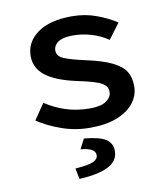

<svg xmlns="http://www.w3.org/2000/svg" viewBox="-83 -573 765 875"><g transform="rotate(-10 300.0 -135.0)"><path d="M303 12Q234 12 171 -10.5Q108 -33 62 -64L112 -137Q156 -108 207 -91.5Q258 -75 318 -75Q369 -75 393.5 -92.5Q418 -110 418 -134Q418 -146 412.5 -156Q407 -166 393 -174.5Q379 -183 352 -191Q325 -199 282 -208Q184 -229 138 -265Q92 -301 92 -356Q92 -421 148.5 -462Q205 -503 308 -503Q369 -503 422.5 -483Q476 -463 513 -438L460 -367Q425 -391 383 -403.5Q341 -416 298 -416Q265 -416 245.5 -409Q226 -402 216.5 -389.5Q207 -377 207 -362Q207 -336 237 -323Q267 -310 335 -295Q414 -278 457 -256.5Q500 -235 516.5 -207.5Q533 -180 533 -140Q533 -98 506.5 -63.5Q480 -29 429 -8.5Q378 12 303 12ZM214 233 204 183Q265 179 287.5 168.5Q310 158 310 140Q310 123 293.5 113.5Q277 104 242 101L266 55Q339 62 367 81Q395 100 395 135Q395 182 347.5 205.5Q300 229 214 233Z"/></g></svg>

Font: Source Code Pro SemiBold
Style: Regular
Weight: 600
Monospace: yes
Designer: Paul D. Hunt, Teo Tuominen
Foundry: Adobe Systems Incorporated
Version: Version 1.018;hotconv 1.0.116;makeotfexe 2.5.65601